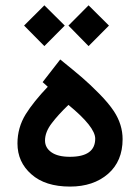

<svg xmlns="http://www.w3.org/2000/svg" viewBox="-20 -690 517 708"><path d="M156.2 -370.1 137.2 -387.2 202.1 -470.7Q252.9 -429.7 282.5 -404.3Q312 -378.9 346.2 -344.2Q380.4 -309.6 400.4 -279.3Q432.1 -230.5 432.1 -176.8Q432.1 -95.7 378.4 -48.8Q324.2 -2 238.3 -2Q146.5 -2 95.7 -47.4Q44.4 -92.3 44.4 -161.1Q44.4 -219.2 74.7 -268.6Q104 -315.4 156.2 -370.1ZM331.1 -178.7Q331.1 -222.2 232.4 -303.2Q194.3 -266.6 171.4 -236.3Q146 -203.6 146 -171.9Q146 -145 169.7 -128.4Q193.4 -111.8 237.8 -111.8Q331.1 -111.8 331.1 -178.7ZM232.4 -595.7 306.6 -670.4 381.8 -595.7 306.6 -520ZM68.8 -595.7 143.6 -670.4 218.8 -595.7 143.6 -520Z"/></svg>

Font: Vazirmatn UI FD NL Medium
Style: Regular
Weight: 500
Designer: Saber Rastikerdar
Foundry: Saber Rastikerdar
Version: Version 33.003